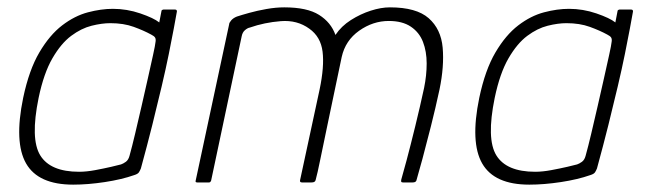

<svg xmlns="http://www.w3.org/2000/svg" viewBox="-20 -496 1764 522"><path d="M179 6Q84 6 51 -51.5Q18 -109 43 -230Q59 -306 87 -353.5Q115 -401 149 -427Q183 -453 219 -462.5Q255 -472 287 -472Q325 -472 361.5 -459.5Q398 -447 413 -435L419 -466Q419 -468 421 -469Q423 -470 424 -470H456Q461 -470 461 -465Q458 -448 452.5 -418.5Q447 -389 439 -349.5Q431 -310 419.5 -261Q408 -212 394 -156Q380 -100 363 -38Q361 -33 358 -28Q355 -23 345 -20Q311 -8 265 -1Q219 6 179 6ZM195 -29Q215 -29 239 -33.5Q263 -38 282.5 -42.5Q302 -47 309 -49Q315 -51 322 -56Q329 -61 332 -72Q339 -97 347.5 -133Q356 -169 365 -208Q374 -247 382 -283Q390 -319 396 -346Q402 -373 403 -383Q404 -390 401.5 -394Q399 -398 391 -402Q371 -413 343.5 -423Q316 -433 280 -433Q257 -433 229 -426Q201 -419 173.5 -398.5Q146 -378 122.5 -337.5Q99 -297 85 -230Q62 -118 89.5 -73.5Q117 -29 195 -29Z M1037 -439Q994 -439 956.5 -412.5Q919 -386 909 -341L892 -260Q881 -207 870 -155Q859 -103 851 -63.5Q843 -24 838 -6Q837 -3 834.5 -1.5Q832 0 827 0H801Q794 0 796 -7L849 -253Q862 -315 857 -355.5Q852 -396 821 -418Q788 -442 743.5 -438.5Q699 -435 659 -421Q653 -420 646 -414Q639 -408 637 -397L554 -5Q553 -3 552 -1.5Q551 0 548 0H516Q514 0 512.5 -1Q511 -2 512 -5L603 -430Q603 -434 608.5 -440.5Q614 -447 624 -451Q636 -455 657.5 -461Q679 -467 704.5 -471.5Q730 -476 753 -476Q815 -476 847.5 -455.5Q880 -435 892 -401Q908 -425 934 -441.5Q960 -458 988 -467Q1016 -476 1040 -476Q1112 -476 1145.5 -446.5Q1179 -417 1183.5 -366.5Q1188 -316 1175 -253Q1164 -202 1151.5 -152.5Q1139 -103 1128.5 -64Q1118 -25 1112 -5Q1110 0 1102 0H1076Q1072 0 1071 -1.5Q1070 -3 1071 -8Q1075 -21 1085.5 -60.5Q1096 -100 1109 -153Q1122 -206 1133 -257Q1140 -291 1140 -323.5Q1140 -356 1130 -382Q1120 -408 1097 -423.5Q1074 -439 1037 -439Z M1419 6Q1324 6 1291 -51.5Q1258 -109 1283 -230Q1299 -306 1327 -353.5Q1355 -401 1389 -427Q1423 -453 1459 -462.5Q1495 -472 1527 -472Q1565 -472 1601.5 -459.5Q1638 -447 1653 -435L1659 -466Q1659 -468 1661 -469Q1663 -470 1664 -470H1696Q1701 -470 1701 -465Q1698 -448 1692.5 -418.5Q1687 -389 1679 -349.5Q1671 -310 1659.5 -261Q1648 -212 1634 -156Q1620 -100 1603 -38Q1601 -33 1598 -28Q1595 -23 1585 -20Q1551 -8 1505 -1Q1459 6 1419 6ZM1435 -29Q1455 -29 1479 -33.5Q1503 -38 1522.5 -42.5Q1542 -47 1549 -49Q1555 -51 1562 -56Q1569 -61 1572 -72Q1579 -97 1587.5 -133Q1596 -169 1605 -208Q1614 -247 1622 -283Q1630 -319 1636 -346Q1642 -373 1643 -383Q1644 -390 1641.5 -394Q1639 -398 1631 -402Q1611 -413 1583.5 -423Q1556 -433 1520 -433Q1497 -433 1469 -426Q1441 -419 1413.5 -398.5Q1386 -378 1362.5 -337.5Q1339 -297 1325 -230Q1302 -118 1329.5 -73.5Q1357 -29 1435 -29Z"/></svg>

Font: Glory ExtraLight
Style: Italic
Weight: 250
Italic angle: -12°
Version: Version 1.011